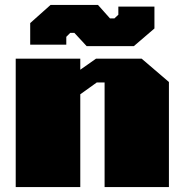

<svg xmlns="http://www.w3.org/2000/svg" viewBox="-20 -762 747 782"><path d="M333 -574 283 -628H266L250 -612V-580H103V-668L186 -742H379L428 -687H446L462 -702V-735H609V-646L525 -574ZM44 0V-523H307V-478L371 -523H557L668 -428V0H406V-426H374L307 -378V0Z"/></svg>

Font: Tomorrow ExtraBold
Style: Regular
Weight: 800
Designer: Tony de Marco, Monica Rizzolli
Foundry: Just in Type
Version: Version 2.002